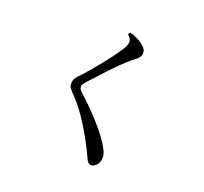

<svg xmlns="http://www.w3.org/2000/svg" viewBox="-145 -976 1289 1213"><g transform="rotate(20 500.0 -370.0)"><path d="M604 59Q570 80 549 34Q524 -23 489 -86Q454 -149 412 -210.5Q370 -272 320 -322Q304 -339 297 -349Q290 -359 290 -378Q290 -397 297 -410Q304 -423 322 -441Q342 -461 370.5 -494.5Q399 -528 429.5 -566Q460 -604 486.5 -640Q513 -676 529 -702Q547 -732 545 -753Q543 -774 522 -790Q521 -796 524.5 -801Q528 -806 534 -806Q552 -802 579.5 -789Q607 -776 629 -756Q647 -740 650.5 -723.5Q654 -707 647 -692Q640 -678 626 -667Q612 -656 592 -640Q567 -619 535.5 -588Q504 -557 472.5 -523Q441 -489 414.5 -460Q388 -431 373 -415Q363 -404 358.5 -397Q354 -390 354 -380Q354 -369 359.5 -361Q365 -353 383 -337Q410 -313 444.5 -278.5Q479 -244 514 -205Q549 -166 578 -127Q607 -88 623 -56Q643 -18 635.5 13.5Q628 45 604 59Z"/></g></svg>

Font: Zen Old Mincho SemiBold
Style: Regular
Weight: 600
Version: Version 1.500